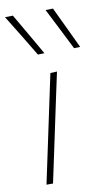

<svg xmlns="http://www.w3.org/2000/svg" viewBox="-88 -823 488 868"><g transform="rotate(-10 155.5 -389.5)"><path d="M53 0Q65 -56.5 76 -108Q87 -159.5 100 -221L110.5 -270.5Q123.5 -332 134.8 -385Q146 -438 158 -494L188.5 -495.5Q176 -438 165 -386Q154 -333.5 140.5 -270.5L130 -221Q117 -159.5 106 -108Q95 -56.5 83 0ZM117 -586Q88 -634 59 -682Q29.5 -730 0 -778L36 -779Q63.5 -732 91.5 -683.5Q119.5 -635 147 -587ZM283 -586Q258.5 -635 234 -683.5Q209.5 -731.5 186 -778L220 -779Q242.5 -732 265.5 -683.5Q288 -635 311 -587Z"/></g></svg>

Font: Heraclito Thin
Style: Italic
Weight: 100
Italic angle: -12°
Designer: Kostas Bartsokas (font) & Cristiano Sobral (main changes)
Foundry: Kostas Bartsokas (font) & Cristiano Sobral (main changes)
Version: Version 1.00;July 8, 2020;FontCreator 13.0.0.2655 64-bit